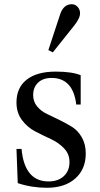

<svg xmlns="http://www.w3.org/2000/svg" viewBox="-20 -879 475 909"><path d="M244 -540Q320 -540 362 -523V-384H341Q326 -510 224 -510Q184 -510 160.5 -488Q137 -466 137 -429Q137 -398 155.5 -375.5Q174 -353 201.5 -340Q229 -327 261.5 -311Q294 -295 321.5 -278Q349 -261 367.5 -228.5Q386 -196 386 -152Q386 -78 336.5 -34Q287 10 202 10Q130 10 64 -12L58 -174H82Q96 -20 210 -20Q255 -20 282 -45Q309 -70 309 -112Q309 -150 283 -177Q257 -204 220 -221Q183 -238 146.5 -257Q110 -276 84 -310.5Q58 -345 58 -394Q58 -464 106.5 -502Q155 -540 244 -540ZM230 -631 209 -642 265 -812Q281 -859 320 -859Q336 -859 347.5 -846.5Q359 -834 359 -816Q359 -792 329 -755Z"/></svg>

Font: Libre Caslon Text
Style: Regular
Weight: 400
Designer: Pablo Impallari, Rodrigo Fuenzalida
Foundry: Pablo Impallari, Rodrigo Fuenzalida
Version: Version 1.002